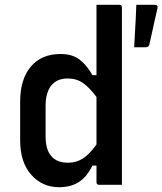

<svg xmlns="http://www.w3.org/2000/svg" viewBox="-20 -770 677 800"><path d="M64 -185V-346Q64 -440 108.5 -492.5Q153 -545 232 -545Q282 -545 312.5 -521Q343 -497 365 -457H382V-750H477Q488 -750 488 -739V0H393Q382 0 382 -11V-80H365Q342 -33 308.5 -11.5Q275 10 226 10Q156 10 110 -42Q64 -94 64 -185ZM586 -573H539Q541 -610 542.5 -637Q544 -664 545.5 -690Q547 -716 548 -750H624Q640 -750 636 -735Q629 -704 624 -682.5Q619 -661 614.5 -639Q610 -617 602 -583Q599 -573 586 -573ZM197 -116Q220 -92 264 -92Q297 -92 324.5 -109Q352 -126 382 -168V-366Q353 -405 326 -424Q299 -443 262 -443Q217 -443 193.5 -413.5Q170 -384 170 -329V-202Q170 -143 197 -116Z"/></svg>

Font: Recursive Mn Lnr St Med
Style: Regular
Weight: 500
Monospace: yes
Version: Version 1.079;hotconv 1.0.112;makeotfexe 2.5.65598; ttfautoh